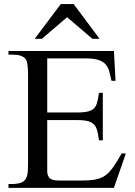

<svg xmlns="http://www.w3.org/2000/svg" viewBox="-20 -909 651 929"><path d="M588.9 -166.5 531.2 0H21V-18.6H43.9Q52.2 -18.6 69.3 -21.7Q86.4 -24.9 96.2 -33.7Q106 -42.5 110.8 -58.1Q115.7 -73.7 115.7 -117.7V-547.4Q115.7 -610.8 103 -624.5Q85.4 -644.5 43.9 -644.5H21V-662.1H531.2L539.1 -518.1H519.5Q514.6 -539.6 510 -558.8Q505.4 -578.1 494.4 -593.5Q483.4 -608.9 459.5 -617.7Q435.5 -626.5 392.1 -626.5H208.5V-364.7H354.5Q399.4 -364.7 419.9 -374.5Q440.4 -384.3 447.5 -405.5Q454.6 -426.8 459 -460H477.5V-230H459Q454.6 -264.6 447.3 -286.1Q439.9 -307.6 419.4 -317.9Q398.9 -328.1 354.5 -328.1H208.5V-80.1Q208.5 -60.5 219.5 -48.1Q230.5 -35.6 264.6 -35.6H376.5Q417 -35.6 443.8 -41Q470.7 -46.4 490 -60.3Q509.3 -74.2 527.3 -99.9Q545.4 -125.5 568.8 -166.5ZM461.9 -721.2H427.2L304.7 -825.7L182.6 -721.2H147.9L273.9 -889.2H336.4Z"/></svg>

Font: BabelStone Roman
Style: Regular
Weight: 400
Designer: Walt Agee, Victor Gaultney, Peter Martin, Debbi Hosken, Becca Hirsbrunner (SIL); Andrew West (BabelStone)
Foundry: BabelStone
Version: Version 16.000